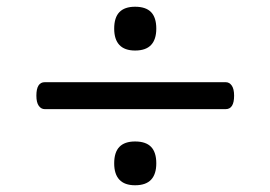

<svg xmlns="http://www.w3.org/2000/svg" viewBox="-20 -722 803 570"><path d="M113 -398Q102 -398 95 -408Q88 -418 88 -438Q88 -478 113 -478H650Q661 -478 668 -468Q675 -458 675 -438Q675 -398 650 -398ZM381 -172Q350 -172 334.5 -188.5Q319 -205 319 -237Q319 -270 334.5 -286Q350 -302 381 -302Q413 -302 428.5 -286Q444 -270 444 -237Q444 -205 428.5 -188.5Q413 -172 381 -172ZM381 -572Q350 -572 334.5 -588.5Q319 -605 319 -637Q319 -670 334.5 -686Q350 -702 381 -702Q413 -702 428.5 -686Q444 -670 444 -637Q444 -605 428.5 -588.5Q413 -572 381 -572Z"/></svg>

Font: Playwrite IT Moderna
Style: Regular
Weight: 400
Designer: Veronika Burian, José Scaglione
Foundry: TypeTogether
Version: Version 1.002